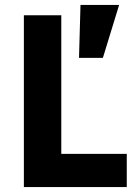

<svg xmlns="http://www.w3.org/2000/svg" viewBox="-20 -760 570 780"><path d="M398 -525 464 -740H307L301 -525ZM77 0H495V-135H229V-698H77Z"/></svg>

Font: Braiins Sans
Style: Bold
Weight: 700
Designer: Mike Abbink, Paul van der Laan, Pieter van Rosmalen, Jiri Chlebus, Lubos Buracinsky
Foundry: Bold Monday, Sudetype
Version: Version 1.000;hotconv 1.0.109;makeotfexe 2.5.65596